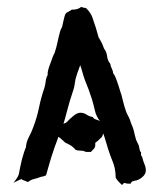

<svg xmlns="http://www.w3.org/2000/svg" viewBox="-20 -780 475 560"><path d="M150.4 -380.9Q149.4 -378.9 147.9 -374Q146.5 -369.1 144 -363.3Q141.6 -357.4 139.6 -351.6Q137.7 -345.7 136.7 -342.8Q128.9 -320.3 124 -302.7Q119.1 -285.2 114.3 -268.6Q111.3 -267.6 107.9 -266.1Q104.5 -264.6 100.6 -264.6Q87.9 -259.8 79.1 -257.8Q70.3 -255.9 61.5 -249Q50.8 -253.9 47.9 -254.4Q44.9 -254.9 43 -257.8Q37.1 -255.9 31.7 -252.9Q26.4 -250 19.5 -247.1Q24.4 -252.9 29.8 -261.2Q35.2 -269.5 36.1 -278.3Q37.1 -283.2 39.1 -293.5Q41 -303.7 43.9 -314.9Q46.9 -326.2 50.3 -336.4Q53.7 -346.7 55.7 -350.6Q56.6 -366.2 64.5 -380.9Q72.3 -395.5 77.1 -409.2Q87.9 -437.5 93.8 -466.3Q99.6 -495.1 109.4 -523.4Q112.3 -533.2 113.3 -543Q114.3 -552.7 119.1 -561.5Q118.2 -567.4 120.6 -576.2Q123 -585 127 -595.2Q130.9 -605.5 133.8 -613.8Q136.7 -622.1 138.7 -624Q144.5 -640.6 147.9 -657.7Q151.4 -674.8 156.2 -691.4Q157.2 -694.3 158.7 -696.8Q160.2 -699.2 161.1 -701.2Q163.1 -709 165 -718.8Q167 -728.5 169.9 -737.3Q171.9 -742.2 178.2 -745.1Q184.6 -748 189.5 -752Q206.1 -751 216.8 -759.8Q219.7 -758.8 223.1 -757.8Q226.6 -756.8 230.5 -756.8Q244.1 -744.1 249.5 -729Q254.9 -713.9 259.8 -698.2Q262.7 -686.5 267.6 -670.9Q278.3 -654.3 283.2 -638.7Q291 -628.9 292.5 -615.7Q293.9 -602.5 301.8 -593.8Q302.7 -585.9 306.2 -579.6Q309.6 -573.2 310.5 -565.4Q313.5 -562.5 316.4 -555.7Q319.3 -548.8 321.8 -541.5Q324.2 -534.2 326.7 -526.9Q329.1 -519.5 330.1 -515.6Q335 -502 338.4 -486.8Q341.8 -471.7 346.7 -458Q348.6 -451.2 352.5 -444.3Q356.4 -437.5 359.4 -429.7Q361.3 -421.9 364.7 -414.6Q368.2 -407.2 370.1 -399.4Q373 -385.7 377 -372.1Q378.9 -367.2 380.9 -363.8Q382.8 -360.4 384.8 -355.5Q386.7 -348.6 387.2 -344.2Q387.7 -339.8 391.6 -335Q390.6 -328.1 392.1 -326.2Q393.6 -324.2 394.5 -322.3Q398.4 -307.6 401.9 -299.8Q405.3 -292 405.3 -282.2Q405.3 -271.5 393.6 -262.2Q381.8 -252.9 372.1 -252.9Q364.3 -251 363.3 -248.5Q362.3 -246.1 360.4 -244.1Q348.6 -244.1 345.2 -246.1Q341.8 -248 335.9 -240.2Q331.1 -245.1 326.2 -250Q321.3 -254.9 317.4 -261.7Q317.4 -289.1 307.6 -311.5Q300.8 -328.1 295.4 -345.2Q290 -362.3 285.2 -378.9Q284.2 -381.8 283.2 -384.8Q282.2 -387.7 281.2 -390.6Q279.3 -385.7 278.3 -382.8Q277.3 -379.9 272.5 -376Q265.6 -369.1 257.8 -363.3Q258.8 -351.6 254.4 -346.7Q250 -341.8 245.1 -336.9Q230.5 -335.9 226.6 -338.4Q222.7 -340.8 211.9 -340.8Q209 -340.8 206.5 -341.3Q204.1 -341.8 201.2 -342.8Q192.4 -352.5 183.6 -357.4Q174.8 -362.3 169.9 -364.3Q167 -367.2 160.6 -373Q154.3 -378.9 150.4 -380.9ZM163.1 -412.1 154.3 -401.4 160.2 -416Q164.1 -418.9 168.5 -420.4Q172.9 -421.9 175.8 -424.8Q181.6 -431.6 193.4 -441.4Q205.1 -451.2 213.9 -451.2Q224.6 -451.2 232.4 -445.8Q240.2 -440.4 251 -438.5Q252.9 -433.6 259.8 -431.6Q266.6 -429.7 271.5 -426.8Q260.7 -440.4 256.8 -457.5Q252.9 -474.6 248 -491.2Q239.3 -518.6 227.5 -546.9Q223.6 -557.6 220.7 -568.4Q217.8 -579.1 213.9 -589.8Q210 -580.1 204.6 -564Q199.2 -547.9 198.2 -537.1Q196.3 -524.4 194.8 -520.5Q193.4 -516.6 192.4 -512.7Q183.6 -487.3 177.2 -462.4Q170.9 -437.5 163.1 -412.1Z"/></svg>

Font: Caesar Dressing
Style: Regular
Weight: 400
Designer: Dathan Boardman
Foundry: Open Window
Version: Version 1.000